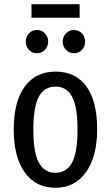

<svg xmlns="http://www.w3.org/2000/svg" viewBox="-20 -877 525 909"><path d="M440 -264Q440 -137 387.5 -62.5Q335 12 242 12Q149 12 97 -61Q45 -134 45 -263Q45 -396 97 -467Q149 -538 243 -538Q337 -538 388.5 -468.5Q440 -399 440 -264ZM138 -263Q138 -155 164 -107Q190 -59 242 -59Q295 -59 321 -107Q347 -155 347 -264Q347 -372 321 -419.5Q295 -467 243 -467Q190 -467 164 -419.5Q138 -372 138 -263ZM208 -680Q208 -657 193 -641Q178 -625 155 -625Q132 -625 117 -641Q102 -657 102 -680Q102 -703 117 -719Q132 -735 155 -735Q178 -735 193 -719Q208 -703 208 -680ZM383 -680Q383 -657 368 -641Q353 -625 330 -625Q308 -625 292.5 -641Q277 -657 277 -680Q277 -703 292.5 -719Q308 -735 330 -735Q353 -735 368 -719Q383 -703 383 -680ZM357 -793H129V-857H357Z"/></svg>

Font: Fira Sans Extra Condensed
Style: Regular
Weight: 400
Width: 1
Designer: Carrois Corporate & Edenspiekermann AG
Foundry: Carrois Corporate GbR & Edenspiekermann AG
Version: Version 4.203